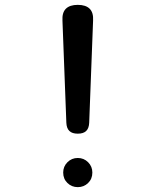

<svg xmlns="http://www.w3.org/2000/svg" viewBox="-20 -760 640 790"><path d="M253 -255 237 -675Q235 -708 251 -724Q267 -740 300 -740Q333 -740 349 -724Q365 -708 363 -675L347 -255Q346 -232 334.5 -221Q323 -210 300 -210Q277 -210 265.5 -221Q254 -232 253 -255ZM240 -50Q240 -75 257.5 -92.5Q275 -110 300 -110Q325 -110 342.5 -92.5Q360 -75 360 -50Q360 -24 342.5 -7Q325 10 300 10Q275 10 257.5 -7Q240 -24 240 -50Z"/></svg>

Font: Maple Mono Normal
Style: Regular
Weight: 400
Monospace: yes
Designer: subframe7536
Version: Version 7.000